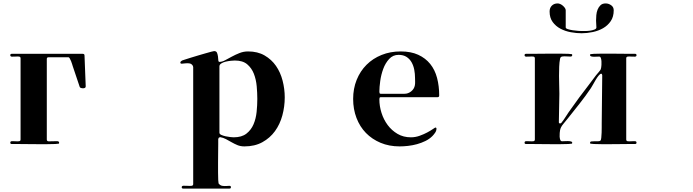

<svg xmlns="http://www.w3.org/2000/svg" viewBox="-20 -847 4040 1120"><path d="M253 -33Q253 -23 264 -22.5Q275 -22 288.5 -23Q302 -24 313.5 -23.5Q325 -23 325 -14Q325 -11 323 -9Q321 -8 302.5 -7Q284 -6 256 -6Q228 -6 195 -6Q162 -6 132 -6.5Q102 -7 79 -7Q56 -7 48 -7Q40 -7 40 -15Q40 -23 49.5 -23.5Q59 -24 70 -23Q81 -22 90.5 -23Q100 -24 100 -33V-507Q100 -516 90.5 -517Q81 -518 70 -517Q59 -516 49.5 -516.5Q40 -517 40 -525Q40 -533 48 -533H463Q473 -533 473 -523L480 -343Q480 -337 475.5 -334.5Q471 -332 464.5 -332Q458 -332 452 -334Q446 -336 445 -340L404 -462Q403 -465 400.5 -473.5Q398 -482 394.5 -490.5Q391 -499 387 -506Q383 -513 380 -513H263Q253 -513 253 -503Z M1257 -44 1256 -43 1253 -36Q1253 -28 1253 -6.5Q1253 15 1252.5 43Q1252 71 1252 102Q1252 133 1252 159.5Q1252 186 1253 203.5Q1254 221 1255 223Q1264 235 1276.5 237Q1289 239 1300 238Q1311 237 1319 237Q1327 237 1327 245Q1327 253 1319 253H1048Q1040 253 1040 245Q1040 237 1050.5 236.5Q1061 236 1073.5 237Q1086 238 1096.5 237Q1107 236 1107 227V-456L1105 -463Q1098 -475 1086 -477Q1074 -479 1062 -477.5Q1050 -476 1041 -475.5Q1032 -475 1032 -482Q1032 -486 1035.5 -489Q1039 -492 1042 -494Q1044 -495 1058.5 -499.5Q1073 -504 1093 -510.5Q1113 -517 1136 -523.5Q1159 -530 1179 -536Q1199 -542 1213 -545.5Q1227 -549 1229 -549Q1242 -549 1246 -539Q1250 -529 1251.5 -517.5Q1253 -506 1253.5 -496Q1254 -486 1260 -486Q1275 -486 1293 -495.5Q1311 -505 1332 -516.5Q1353 -528 1377 -537.5Q1401 -547 1427 -547Q1483 -547 1523.5 -523.5Q1564 -500 1590 -462.5Q1616 -425 1628.5 -376.5Q1641 -328 1641 -279Q1641 -225 1627 -173.5Q1613 -122 1584 -82Q1555 -42 1510.5 -17.5Q1466 7 1406 7Q1383 7 1365 -0.5Q1347 -8 1330.5 -17.5Q1314 -27 1298 -35.5Q1282 -44 1264 -47ZM1260 -73Q1260 -65 1271 -60Q1282 -55 1296 -52Q1310 -49 1323.5 -47.5Q1337 -46 1343 -46Q1390 -46 1417.5 -67.5Q1445 -89 1459 -122Q1473 -155 1477 -194.5Q1481 -234 1481 -270Q1481 -304 1477.5 -343.5Q1474 -383 1461 -416.5Q1448 -450 1422 -472Q1396 -494 1350 -494Q1342 -494 1327 -492.5Q1312 -491 1297 -487.5Q1282 -484 1271 -477Q1260 -470 1260 -460Z M2200 -280Q2195 -280 2194 -275.5Q2193 -271 2193 -267Q2193 -228 2205.5 -188.5Q2218 -149 2241.5 -117.5Q2265 -86 2299 -66Q2333 -46 2377 -46Q2403 -46 2428 -55Q2453 -64 2472.5 -74.5Q2492 -85 2505 -94Q2518 -103 2520 -103Q2526 -103 2526 -96Q2526 -84 2518 -72.5Q2510 -61 2502 -53Q2485 -36 2461.5 -24.5Q2438 -13 2412.5 -6Q2387 1 2360.5 4Q2334 7 2311 7Q2250 7 2200 -14Q2150 -35 2114.5 -71.5Q2079 -108 2059.5 -159Q2040 -210 2040 -270Q2040 -330 2060.5 -381Q2081 -432 2118 -469Q2155 -506 2206 -526.5Q2257 -547 2317 -547Q2377 -547 2419.5 -527.5Q2462 -508 2489.5 -474Q2517 -440 2529.5 -392.5Q2542 -345 2542 -290Q2542 -280 2532 -280ZM2340 -300Q2361 -300 2378.5 -314Q2396 -328 2400 -349Q2402 -360 2401.5 -371Q2401 -382 2401 -393Q2401 -416 2396.5 -440Q2392 -464 2381 -483.5Q2370 -503 2351.5 -515Q2333 -527 2305 -527Q2272 -527 2250 -503Q2228 -479 2215.5 -445Q2203 -411 2198 -374.5Q2193 -338 2193 -313Q2193 -309 2194 -304.5Q2195 -300 2200 -300Z M3280 -687Q3280 -681 3292.5 -677Q3305 -673 3321 -670.5Q3337 -668 3352.5 -667Q3368 -666 3373 -666Q3379 -666 3393 -666Q3407 -666 3421.5 -668Q3436 -670 3447.5 -674.5Q3459 -679 3459 -687Q3459 -697 3458 -707Q3457 -717 3457 -727Q3457 -741 3458.5 -758.5Q3460 -776 3466 -791Q3472 -806 3483 -816.5Q3494 -827 3513 -827Q3530 -827 3545 -816.5Q3560 -806 3560 -787Q3560 -749 3542.5 -723.5Q3525 -698 3498 -682.5Q3471 -667 3437.5 -660Q3404 -653 3373 -653Q3343 -653 3310 -659Q3277 -665 3249.5 -679.5Q3222 -694 3204 -718.5Q3186 -743 3186 -780Q3186 -801 3199 -814Q3212 -827 3233 -827Q3240 -827 3248 -823.5Q3256 -820 3263 -814Q3270 -808 3275 -801Q3280 -794 3280 -787ZM3100 -507Q3100 -516 3090.5 -517Q3081 -518 3070 -517Q3059 -516 3049.5 -516.5Q3040 -517 3040 -525Q3040 -533 3048 -533Q3056 -533 3078.5 -533Q3101 -533 3130 -533.5Q3159 -534 3191 -534Q3223 -534 3250 -534Q3277 -534 3295.5 -533Q3314 -532 3316 -531Q3318 -529 3318 -526Q3318 -517 3307.5 -517Q3297 -517 3284.5 -518Q3272 -519 3260.5 -517.5Q3249 -516 3247 -504Q3243 -484 3242 -458Q3241 -432 3241 -404Q3241 -376 3242 -348.5Q3243 -321 3243 -300Q3243 -258 3241.5 -217Q3240 -176 3240 -134Q3240 -127 3247 -127Q3253 -127 3256 -132Q3270 -150 3282.5 -170Q3295 -190 3309 -209Q3358 -279 3411 -347Q3427 -367 3441.5 -387.5Q3456 -408 3473 -427Q3480 -435 3482.5 -439Q3485 -443 3487 -454Q3488 -458 3488.5 -468.5Q3489 -479 3488.5 -489.5Q3488 -500 3485 -508.5Q3482 -517 3475 -517Q3472 -517 3463 -516.5Q3454 -516 3445 -516Q3436 -516 3429 -518Q3422 -520 3422 -526Q3422 -529 3424 -531Q3426 -532 3444 -533Q3462 -534 3488.5 -534Q3515 -534 3546 -534Q3577 -534 3605.5 -533.5Q3634 -533 3655.5 -533Q3677 -533 3685 -533Q3693 -533 3693 -525Q3693 -517 3683.5 -516.5Q3674 -516 3663 -517Q3652 -518 3642.5 -517Q3633 -516 3633 -507V-33Q3633 -24 3642.5 -23Q3652 -22 3663 -23Q3674 -24 3683.5 -23.5Q3693 -23 3693 -15Q3693 -7 3685 -7Q3677 -7 3655.5 -7Q3634 -7 3605.5 -6.5Q3577 -6 3546 -6Q3515 -6 3488.5 -6Q3462 -6 3444 -7Q3426 -8 3424 -9Q3422 -11 3422 -14Q3422 -21 3430 -22Q3438 -23 3448.5 -23Q3459 -23 3469 -23Q3479 -23 3483 -27Q3486 -30 3487.5 -43.5Q3489 -57 3489.5 -73.5Q3490 -90 3490 -105Q3490 -120 3490 -126Q3490 -197 3491.5 -267Q3493 -337 3493 -408Q3493 -410 3491.5 -413.5Q3490 -417 3487 -417Q3481 -417 3472 -406Q3463 -395 3454.5 -380.5Q3446 -366 3438.5 -352.5Q3431 -339 3427 -333Q3396 -287 3362 -244Q3328 -201 3293 -157Q3282 -143 3266 -124Q3250 -105 3247 -87Q3246 -82 3245 -71.5Q3244 -61 3244.5 -50.5Q3245 -40 3248 -31.5Q3251 -23 3259 -23Q3263 -23 3272.5 -23.5Q3282 -24 3292 -24Q3302 -24 3310 -22Q3318 -20 3318 -14Q3318 -11 3316 -9Q3314 -8 3295.5 -7Q3277 -6 3250 -6Q3223 -6 3191 -6Q3159 -6 3130 -6.5Q3101 -7 3078.5 -7Q3056 -7 3048 -7Q3040 -7 3040 -15Q3040 -23 3049.5 -23.5Q3059 -24 3070 -23Q3081 -22 3090.5 -23Q3100 -24 3100 -33Z"/></svg>

Font: SoukouMincho
Style: Regular
Weight: 400
Designer: Dr. Ken Lunde (project architect, glyph set definition & overall production); Masataka HATTORI  (production & ideograph 
Foundry: Adobe Systems Incorporated
Version: Version 1.00